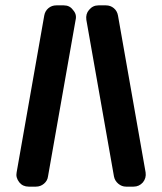

<svg xmlns="http://www.w3.org/2000/svg" viewBox="-20 -696 605 716"><path d="M523 -53Q526 -32 513 -16Q499 0 478 0H450Q434 0 421 -11Q408 -22 405 -38L302 -622Q299 -644 312 -659Q326 -676 347 -676H375Q392 -676 404.5 -665.5Q417 -655 420 -638ZM262 -622 159 -38Q157 -22 144 -11Q131 0 114 0H87Q65 0 52 -16Q38 -34 42 -53L145 -638Q148 -655 160.5 -665.5Q173 -676 190 -676H218Q240 -676 252 -659Q267 -643 262 -622Z"/></svg>

Font: Monomaniac One
Style: Regular
Weight: 400
Version: Version 1.000; ttfautohint (v1.8.3)